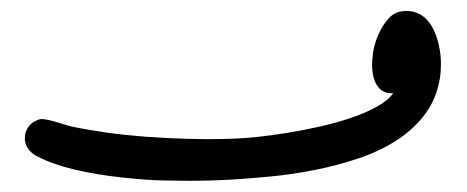

<svg xmlns="http://www.w3.org/2000/svg" viewBox="-20 -332 854 351"><path d="M698.7 -161.6H695.8Q681.2 -161.6 672.6 -171.4Q664.1 -181.2 661.6 -196.8Q660.2 -204.6 660.2 -213.4Q660.2 -222.2 662.1 -236.3Q664.1 -250.5 671.1 -267.3Q678.2 -284.2 688.7 -296.4Q699.2 -308.6 712.4 -311Q718.3 -312 723.6 -312Q732.9 -312 742.9 -308.1Q752.9 -304.2 761.5 -294.7Q770 -285.2 775.4 -271.7Q780.8 -258.3 783.4 -243.9Q786.1 -229.5 786.1 -215.3Q786.1 -200.7 784.2 -189Q777.8 -150.4 756.1 -122.1Q734.4 -93.8 702.9 -74Q671.4 -54.2 632.6 -41.5Q593.8 -28.8 554 -21Q514.2 -13.2 476.1 -9.5Q438 -5.9 407.2 -3.9Q366.2 -1.5 325.7 -1.5Q314 -1.5 282 -2Q250 -2.4 202.6 -7.6Q155.3 -12.7 115.5 -22.2Q75.7 -31.7 48.8 -45.9L51.8 -44.4Q47.9 -46.4 46.4 -47.1Q44.9 -47.9 43.9 -48.3Q43 -48.8 41.7 -49.8Q40.5 -50.8 37.6 -53.2Q26.4 -63 25.4 -77.1V-79.6Q25.4 -92.3 33.7 -102.5Q42.5 -111.8 54.2 -114.3H56.6Q60.5 -114.3 66.9 -113Q73.2 -111.8 81.3 -109.4Q89.4 -106.9 97.4 -104.5Q105.5 -102.1 111.3 -100.6Q139.2 -94.7 173.6 -89.8Q208 -85 246.8 -82Q285.6 -79.1 327.1 -78.1Q343.8 -77.6 360.4 -77.6Q385.3 -77.6 409.7 -78.6Q425.8 -79.1 451.2 -81.8Q476.6 -84.5 505.4 -89.1Q534.2 -93.8 564.5 -100.6Q594.7 -107.4 621.6 -116.5Q648.4 -125.5 668.9 -137Q689.5 -148.4 698.7 -161.6Z"/></svg>

Font: DimaLatifi
Style: regular
Weight: 400
Designer: R.Balvardi
Foundry: Dima Software Group
Version: Version 1.00;January 29, 2019;FontCreator 11.5.0.2427 64-bit